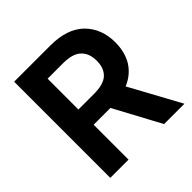

<svg xmlns="http://www.w3.org/2000/svg" viewBox="-192 -881 1035 1035"><g transform="rotate(-45 325.5 -363.5)"><path d="M344 -730Q471 -730 538 -665Q604 -599 604 -495Q604 -420 571 -366Q537 -313 475 -287L633 3H478L335 -263H207V3H68V-730ZM325 -379Q398 -379 430 -408Q463 -438 463 -495Q463 -552 430 -583Q398 -614 324 -614H207V-379Z"/></g></svg>

Font: Sinter Bold
Style: Regular
Weight: 700
Foundry: Adobe & rsms
Version: Version 1.000